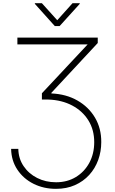

<svg xmlns="http://www.w3.org/2000/svg" viewBox="-20 -962 714 1197"><path d="M49.3 -33.7H94.2Q95.2 26.4 127 73.5Q158.7 120.6 211.7 147.5Q264.6 174.3 329.6 174.3Q399.4 174.3 453.1 141.6Q506.8 108.9 537.1 52.5Q567.4 -3.9 567.4 -75.7Q567.4 -152.8 531 -211.4Q494.6 -270 430.2 -304.2Q365.7 -338.4 281.7 -341.3H241.2V-380.4L533.2 -692.4V-685.1H88.4V-727.5H589.4V-693.8L300.3 -383.3V-379.4Q392.6 -375.5 462.6 -335.4Q532.7 -295.4 572.3 -228.5Q611.8 -161.6 611.3 -76.2Q611.3 -17.6 592.3 35.2Q573.2 87.9 536.4 128.4Q499.5 168.9 447.3 192.1Q395 215.3 329.1 215.3Q252 215.3 189 183.8Q126 152.3 88.4 95.9Q50.8 39.6 49.3 -33.7ZM241.2 -941.9 336.9 -835.9 432.1 -941.9H477.1V-938L351.6 -799.3H321.8L197.3 -938V-941.9Z"/></svg>

Font: Inter Tight ExtraLight
Style: Regular
Weight: 250
Designer: Rasmus Andersson
Foundry: rsms
Version: Version 3.004